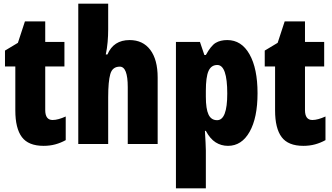

<svg xmlns="http://www.w3.org/2000/svg" viewBox="-20 -780 1801 1040"><path d="M265 -130Q280 -130 298 -135Q316 -140 336 -149V-21Q309 -6 279.5 2Q250 10 216 10Q134 10 98.5 -37.5Q63 -85 63 -182V-420H7V-506L77 -548L115 -664H225V-553H329V-420H225V-184Q225 -130 265 -130Z M566 -621Q566 -587 563 -552.5Q560 -518 553 -485H562Q595 -563 682 -563Q754 -563 794 -510Q834 -457 834 -360V0H672V-308Q672 -419 629 -419Q589 -419 577.5 -379Q566 -339 566 -253V0H404V-760H566Z M1211 -563Q1288 -563 1331.5 -486Q1375 -409 1375 -275Q1375 -142 1332 -66Q1289 10 1215 10Q1178 10 1148 -9Q1118 -28 1095 -71H1090Q1092 -34 1093.5 -7.5Q1095 19 1095 35V240H933V-553H1063L1087 -482H1095Q1123 -533 1148.5 -548Q1174 -563 1211 -563ZM1157 -428Q1124 -428 1109.5 -395.5Q1095 -363 1095 -288V-256Q1095 -190 1109.5 -159.5Q1124 -129 1156 -129Q1211 -129 1211 -273Q1211 -428 1157 -428Z M1672 -130Q1687 -130 1705 -135Q1723 -140 1743 -149V-21Q1716 -6 1686.5 2Q1657 10 1623 10Q1541 10 1505.5 -37.5Q1470 -85 1470 -182V-420H1414V-506L1484 -548L1522 -664H1632V-553H1736V-420H1632V-184Q1632 -130 1672 -130Z"/></svg>

Font: Noto Sans Sinhala ExtraCondensed Black
Style: Regular
Weight: 900
Width: 2
Designer: Jelle Bosma - Monotype Design Team
Foundry: Monotype Imaging Inc.
Version: Version 2.006; ttfautohint (v1.8.4.7-5d5b)